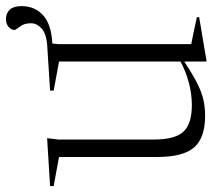

<svg xmlns="http://www.w3.org/2000/svg" viewBox="-61 -644 712 644"><g transform="rotate(-90 295.0 -322.0)"><path d="M149 -162.5Q149 -90.5 175.5 -62.5Q202 -34.5 264.5 -34.5Q303 -34.5 341.8 -45.2Q380.5 -56 410.5 -72.5V-480L313 -498V-510L462 -519.5Q503.5 -522 521.2 -538.2Q539 -554.5 539 -574.5Q539 -597 527.8 -611.2Q516.5 -625.5 516.5 -629Q516.5 -639.5 526.5 -648.8Q536.5 -658 553.5 -658Q572.5 -658 584.5 -645.2Q596.5 -632.5 596.5 -605.5Q596.5 -561.5 565.8 -533.5Q535 -505.5 471 -502.5L469 -482V-36.5Q475 -35.5 492.8 -31.8Q510.5 -28 529.8 -24Q549 -20 559.5 -17.5V-10L414 14.5H410.5V-60Q367.5 -31.5 337 -16.2Q306.5 -1 281.2 4.5Q256 10 229 10Q154.5 10 122.5 -27Q90.5 -64 90.5 -150V-480L-7 -498V-510L153.5 -520L149 -482Z"/></g></svg>

Font: Newsreader 72pt Light
Style: Regular
Weight: 300
Designer: Hugues Gentile
Foundry: Production Type
Version: Version 1.003; ttfautohint (v1.8.3)